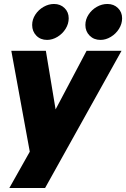

<svg xmlns="http://www.w3.org/2000/svg" viewBox="-20 -697 635 967"><path d="M130 67 37 -441H211L260 -146L416 -441H592L207 250H27ZM410 -571Q410 -599 426 -623.5Q442 -648 467.5 -662.5Q493 -677 521 -677Q553 -677 574 -656.5Q595 -636 595 -605Q595 -577 579.5 -552Q564 -527 538.5 -511.5Q513 -496 486 -496Q453 -496 431.5 -517.5Q410 -539 410 -571ZM252 -677Q284 -677 305 -656.5Q326 -636 326 -605Q326 -577 310.5 -552Q295 -527 269.5 -511.5Q244 -496 217 -496Q184 -496 163 -517.5Q142 -539 142 -571Q142 -599 158 -623.5Q174 -648 199.5 -662.5Q225 -677 252 -677Z"/></svg>

Font: Teachers ExtraBold
Style: Italic
Weight: 800
Designer: Alfredo Marco Pradil & Chank Diesel
Version: Version 0.009